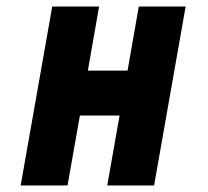

<svg xmlns="http://www.w3.org/2000/svg" viewBox="-20 -570 640 590"><path d="M140.5 -550H284.5L250 -353H372L406.5 -550H550.5L453.5 0H309.5L347.5 -215H225.5L187.5 0H43.5Z"/></svg>

Font: JuliaMono Black
Style: Italic
Weight: 900
Italic angle: -9°
Monospace: yes
Designer: cormullion
Foundry: corm
Version: Version 0.057; ttfautohint (v1.8.4)